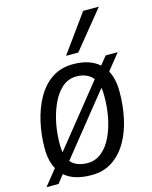

<svg xmlns="http://www.w3.org/2000/svg" viewBox="-125 -868 754 955"><g transform="rotate(-15 252.0 -390.0)"><path d="M227 10Q137 10 89 -32L56 10H-6L59 -71Q35 -114 35 -179Q35 -248 50 -314Q65 -380 94.5 -432.5Q124 -485 170 -516Q216 -547 279 -547Q365 -547 413 -504L448 -547H510L444 -465Q468 -421 468 -356Q468 -283 453.5 -217Q439 -151 409 -100Q379 -49 334 -19.5Q289 10 227 10ZM113 -174Q113 -154 116 -137L365 -447Q336 -484 278 -484Q235 -483 204 -454.5Q173 -426 152.5 -380Q132 -334 122 -280Q112 -226 113 -174ZM226 -53Q267 -54 298 -80.5Q329 -107 349.5 -151Q370 -195 380 -249.5Q390 -304 389 -360Q389 -380 386 -397L137 -87Q165 -53 226 -53ZM257 -596 397 -790H478L320 -596Z"/></g></svg>

Font: Georama
Style: Italic
Weight: 400
Italic angle: -9°
Designer: Jean-Baptiste Levee
Foundry: Production Type
Version: Version 1.000